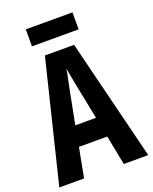

<svg xmlns="http://www.w3.org/2000/svg" viewBox="-161 -975 847 1063"><g transform="rotate(-20 262.0 -443.0)"><path d="M380 0 346 -174H179L146 0H0L175 -714H347L524 0ZM283 -492Q275 -530 271 -554Q267 -578 262 -605Q259 -583 251.5 -549.5Q244 -516 240 -494L201 -293H323ZM400 -886V-786H125V-886Z"/></g></svg>

Font: Noto Sans Telugu ExtraCondensed
Style: Bold
Weight: 700
Width: 2
Designer: Jelle Bosma - Monotype Design Team
Foundry: Monotype Imaging Inc.
Version: Version 2.005; ttfautohint (v1.8.4.7-5d5b)